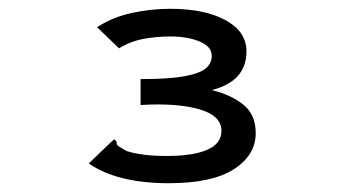

<svg xmlns="http://www.w3.org/2000/svg" viewBox="-20 -656 790 437"><path d="M364 -239Q247 -239 182 -284L232 -332L240 -339L245 -334Q245 -326 250.5 -322.5Q256 -319 269 -312Q303 -301 360 -301Q419 -301 451.5 -315Q484 -329 484 -358Q484 -393 433 -407.5Q382 -422 300 -417V-476Q365 -476 400 -482.5Q435 -489 448.5 -500.5Q462 -512 462 -529Q462 -550 434.5 -561.5Q407 -573 367 -573Q336 -573 306.5 -567.5Q277 -562 251 -546L201 -594Q236 -617 280 -626.5Q324 -636 367 -636Q446 -636 493.5 -610Q541 -584 541 -539Q541 -471 462 -451Q504 -441 533 -418.5Q562 -396 562 -353Q562 -303 512.5 -271Q463 -239 364 -239Z"/></svg>

Font: Inconsolata ExtraExpanded SemiBold
Style: Regular
Weight: 600
Width: 8
Monospace: yes
Designer: Raph Levien, Cyreal, Brenton Simpson
Foundry: Raph Levien, Cyreal, Google
Version: Version 3.001; ttfautohint (v1.8.2.53-6de2)